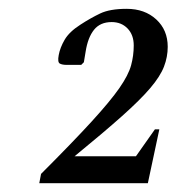

<svg xmlns="http://www.w3.org/2000/svg" viewBox="-20 -920 400 435"><path d="M69 -505 73 -526Q145 -598 187.5 -644.5Q230 -691 250.5 -720.5Q271 -750 277 -772Q283 -794 283 -817Q283 -841 269 -855.5Q255 -870 233 -870Q207 -870 193 -852.5Q179 -835 174 -803L170 -779L164 -773H131Q121 -773 115.5 -776Q110 -779 113 -795Q116 -812 126.5 -830Q137 -848 162 -864Q185 -879 207 -889.5Q229 -900 267 -900Q308 -900 334 -876Q360 -852 360 -814Q360 -791 351.5 -769Q343 -747 320.5 -720.5Q298 -694 256.5 -657Q215 -620 149 -566H288L331 -627H341L315 -505Z"/></svg>

Font: Spectral
Style: Italic
Weight: 400
Italic angle: -10°
Designer: Jean-Baptiste Levee
Foundry: Production Type
Version: Version 2.001